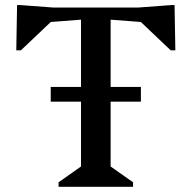

<svg xmlns="http://www.w3.org/2000/svg" viewBox="-20 -719 738 739"><path d="M205.5 0V-17.4L291.8 -78.2V-681.6L339.1 -646.9L72.4 -626.5V-690H625.1V-626.5L358.4 -646.9L405.8 -681.6V-78.2L492.1 -17.4V0ZM42.7 -525.4 45.7 -699.4H59.2L185.3 -690L187.1 -645.5L60.6 -525.4ZM636.9 -525.4 510.4 -645.5 512.2 -690 638.3 -699.4H651.9L654.9 -525.4ZM175.2 -327.7V-384.5H522.3V-327.7Z"/></svg>

Font: Platypi Light
Style: Regular
Weight: 300
Designer: David Sargent
Foundry: Bolt Cutter Type
Version: Version 1.200